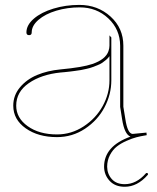

<svg xmlns="http://www.w3.org/2000/svg" viewBox="-20 -542 625 763"><path d="M562 -15.1 563 -4.9 557.6 -3.9Q539.6 -1 522.5 3.4Q505.4 7.8 483.2 17.6Q460.9 27.3 444.6 40Q428.2 52.7 417 74Q405.8 95.2 405.8 120.6Q406.2 149.4 424.3 169.7Q442.4 189.9 475.6 189.9Q522 189.9 559.6 147Q562 144 566.9 146.5Q569.8 149.4 566.9 153.3Q525.9 200.2 475.6 200.2Q437.5 200.2 415.8 176.8Q394 153.3 393.6 120.6Q393.6 38.6 498.5 1Q474.6 -8.3 465.3 -67.9L457.5 -117.2V-360.4Q457 -425.3 410.4 -469Q363.8 -512.7 296.9 -512.7Q247.6 -512.7 203.6 -499.5Q159.7 -486.3 132.8 -463.1Q106 -439.9 106 -413.1Q106 -402.3 95.7 -402.3Q85 -402.3 85 -413.1Q85 -442.4 114.5 -467.8Q144 -493.2 192.4 -507.8Q240.7 -522.5 295.4 -522.5Q368.2 -522.5 419.2 -476.3Q470.2 -430.2 470.2 -360.4V-117.7L478 -69.8Q486.8 -10.3 507.3 -9.8ZM415 -318.8Q409.7 -311 401.6 -304.2Q393.6 -297.4 386 -292.2Q378.4 -287.1 366.5 -282.5Q354.5 -277.8 346.2 -274.7Q337.9 -271.5 323.5 -268.3Q309.1 -265.1 301.8 -263.7Q294.4 -262.2 278.6 -260.3Q262.7 -258.3 257.8 -257.6Q252.9 -256.8 237.5 -255.4Q222.2 -253.9 220.7 -253.9Q144 -246.1 94.2 -211.4Q44.4 -176.8 44.4 -122.1Q44.4 -73.2 90.1 -40.5Q135.7 -7.8 206.5 -7.8Q263.7 -7.8 312.5 -39.8Q361.3 -71.8 388.2 -120.8Q415 -169.9 415 -222.7ZM422.4 -222.7Q422.4 -167 395.3 -115.5Q368.2 -64 317.9 -30.5Q267.6 2.9 206.5 2.9Q131.8 2.9 82.3 -32Q32.7 -66.9 32.7 -122.1Q32.7 -163.1 59.3 -194.8Q85.9 -226.6 127.2 -243.9Q168.5 -261.2 219.7 -266.1Q308.1 -274.4 346.7 -287.6Q399.9 -305.7 411.1 -338.9Q415 -350.6 415 -360.4V-401.4L422.4 -393.1Z"/></svg>

Font: ZnikomitNo25
Style: Regular
Weight: 100
Designer: gluk
Foundry: gluk
Version: Version 0.56